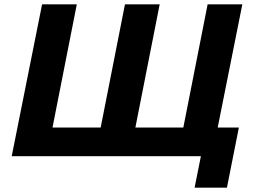

<svg xmlns="http://www.w3.org/2000/svg" viewBox="-20 -720 1167 885"><path d="M444 -132 556 -700H716L604 -132H825L937 -700H1097L957 0H34L174 -700H334L222 -132ZM877 145 906 0H796L824 -132H1081L1026 145Z"/></svg>

Font: Montserrat
Style: Bold Italic
Weight: 700
Italic angle: -11.3°
Designer: Julieta Ulanovsky
Foundry: Julieta Ulanovsky
Version: Version 9.000; ttfautohint (v1.8.4.7-5d5b)